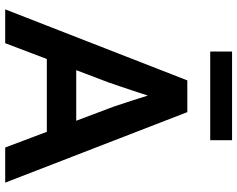

<svg xmlns="http://www.w3.org/2000/svg" viewBox="-107 -805 912 738"><g transform="rotate(90 349.0 -436.0)"><path d="M289 -700H411L682 0H547L397 -398Q392 -410 383.5 -436Q375 -462 365 -492.5Q355 -523 347 -549.5Q339 -576 335 -588L360 -589Q354 -569 346 -544Q338 -519 329 -492Q320 -465 311.5 -440Q303 -415 296 -395L146 0H16ZM185 -273H504L552 -160H140ZM178 -788V-872H519V-788Z"/></g></svg>

Font: Mach Medium
Style: Regular
Weight: 500
Version: Version 1.002